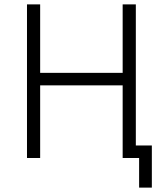

<svg xmlns="http://www.w3.org/2000/svg" viewBox="-20 -720 747 875"><path d="M614 135H672V-57H599V-700H539V-388H163V-700H103V0H163V-331H539V0H614Z"/></svg>

Font: Fixel Display Light
Style: Regular
Weight: 300
Designer: AlfaBravo + MacPaw
Foundry: Kyrylo Tkachov, Marchela Mozhyna, Serhii Makarenko, Maria Weinstein, Zakhar Kryvoshyya
Version: Version 1.211